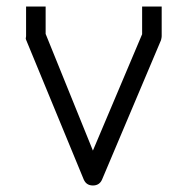

<svg xmlns="http://www.w3.org/2000/svg" viewBox="-20 -617 580 589"><path d="M120 -513 265 -155 416 -512V-597H476V-506Q476 -502 474 -494L293 -66Q285 -48 265 -48Q245 -48 237 -66L60 -495Q59 -498 59 -498.5Q59 -500 59.5 -502.5Q60 -505 60 -506V-597H120Z"/></svg>

Font: 3270 Nerd Font Mono
Style: Regular
Weight: 400
Monospace: yes
Version: Version 3.0.1;Nerd Fonts 3.0.0